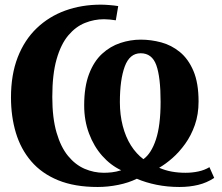

<svg xmlns="http://www.w3.org/2000/svg" viewBox="-20 -772 928 804"><path d="M857 -72 877 -27Q846 -6.5 809.8 2.2Q773.5 11 731.5 11Q681.5 11 635.8 1.8Q590 -7.5 553 -23.5Q518.5 -6.5 475.2 2.2Q432 11 389 11Q292.5 11 223.5 -17.2Q154.5 -45.5 110.8 -96.5Q67 -147.5 46.5 -215.8Q26 -284 26 -364Q26 -459.5 54.2 -532.2Q82.5 -605 133.8 -654Q185 -703 253.5 -727.8Q322 -752.5 402.5 -752.5Q416.5 -752.5 438.5 -750.8Q460.5 -749 475 -746.5L465 -687Q453 -689 440 -690.2Q427 -691.5 415.5 -691.5Q374.5 -691.5 335.8 -676Q297 -660.5 266 -623.8Q235 -587 217 -524Q199 -461 199 -366Q199 -278 216.8 -217Q234.5 -156 265 -119Q295.5 -82 334.2 -65.2Q373 -48.5 415 -48.5Q431 -48.5 448.8 -50.5Q466.5 -52.5 487.5 -59Q443 -80 408 -119.5Q373 -159 352.8 -213Q332.5 -267 332.5 -330.5Q332.5 -408.5 352.8 -461.8Q373 -515 407.2 -546.5Q441.5 -578 483.8 -592Q526 -606 569.5 -606Q612.5 -606 655.2 -594.5Q698 -583 733.2 -554.2Q768.5 -525.5 790 -475Q811.5 -424.5 811.5 -347Q811.5 -293 796 -248.8Q780.5 -204.5 755.5 -169.8Q730.5 -135 702 -110Q673.5 -85 646.5 -69.5Q671.5 -58.5 698.8 -53.5Q726 -48.5 757 -48.5Q784.5 -48.5 810.5 -54Q836.5 -59.5 857 -72ZM580.5 -105.5Q613.5 -129 633 -188Q652.5 -247 652.5 -345.5Q652.5 -449.5 634.5 -499.2Q616.5 -549 569 -549Q523 -549 502.5 -493.8Q482 -438.5 482 -344.5Q482 -291 494 -244.8Q506 -198.5 528.2 -163.2Q550.5 -128 580.5 -105.5Z"/></svg>

Font: Merriweather 36pt ExtraBold
Style: Regular
Weight: 800
Designer: Eben Sorkin
Foundry: Eben Sorkin
Version: Version 2.100